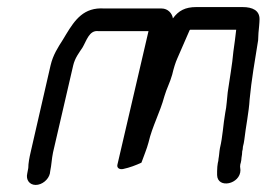

<svg xmlns="http://www.w3.org/2000/svg" viewBox="-20 -502 754 543"><path d="M121 -11 122 -18C126 -37 126 -52 130 -71L187 -317C192 -338 203 -352 213 -367C225 -387 232 -417 258 -414H400L312 -36C310 -27 318 -22 328 -24C347 -28 365 -35 380 -42C387 -62 395 -80 400 -99C411 -146 432 -182 445 -230C451 -251 461 -269 467 -291C471 -308 476 -325 482 -338C494 -365 504 -389 516 -416C516 -417 517 -417 518 -418H648C646 -398 643 -378 640 -356C637 -320 629 -277 624 -241C622 -226 621 -200 617 -183C611 -149 610 -116 602 -83C600 -72 600 -63 598 -53C598 -49 597 -45 596 -41C595 -35 594 -27 594 -18V-7C595 33 660 19 660 -21L659 -31C659 -36 660 -39 661 -42C662 -47 663 -51 663 -56C664 -62 665 -68 665 -74C666 -77 667 -82 667 -87C669 -94 670 -100 671 -107C675 -143 684 -185 686 -221C691 -275 701 -332 710 -388L711 -409C712 -419 714 -438 714 -448C714 -472 695 -482 666 -482H535C504 -482 485 -472 469 -450C467 -464 455 -478 437 -478H275C217 -482 192 -446 167 -405L158 -390C144 -368 130 -347 123 -317L67 -73C63 -56 60 -40 60 -27L57 -11C53 6 63 21 81 21C99 21 117 6 121 -11Z"/></svg>

Font: Electronic
Style: SeBdIt
Weight: 600
Version: Version 1.011